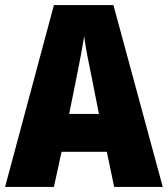

<svg xmlns="http://www.w3.org/2000/svg" viewBox="-20 -735 660 755"><path d="M429 0 400 -138H222L192 0H0L192 -715H426L620 0ZM340 -434Q332 -471 323.5 -515.5Q315 -560 311 -592Q306 -561 298 -517.5Q290 -474 282 -436L252 -287H369Z"/></svg>

Font: Noto Sans Tamil Condensed Black
Style: Regular
Weight: 900
Width: 3
Designer: Jelle Bosma - Monotype Design Team
Foundry: Monotype Imaging Inc.
Version: Version 2.004; ttfautohint (v1.8.4.7-5d5b)